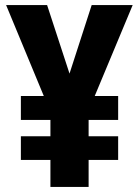

<svg xmlns="http://www.w3.org/2000/svg" viewBox="-20 -734 547 754"><path d="M253 -445 165 -714H4L152 -357H62V-263H178V-199H62V-106H178V0H328V-106H444V-199H328V-263H444V-357H352L501 -714H340Z"/></svg>

Font: Noto Sans Gurmukhi Condensed ExtraBold
Style: Regular
Weight: 800
Width: 3
Designer: Jelle Bosma - Monotype Design Team
Foundry: Monotype Imaging Inc.
Version: Version 2.004